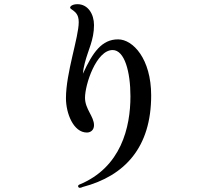

<svg xmlns="http://www.w3.org/2000/svg" viewBox="-20 -840 1040 917"><path d="M544 -652C466 -652 423 -590 376 -488C377 -503 380 -520 385 -539C401 -602 429 -649 429 -720C429 -773 400 -820 350 -820C326 -820 315 -810 315 -804C315 -797 326 -795 340 -781C353 -767 356 -752 356 -734C356 -662 295 -492 295 -371C295 -298 331 -207 395 -207C413 -207 429 -219 429 -242C429 -284 386 -319 386 -373C386 -437 440 -601 518 -601C575 -601 603 -497 603 -380C603 -233 559 -40 358 42C354 44 353 46 353 49C353 53 356 57 361 57C365 57 369 56 375 53C577 0 702 -137 702 -384C702 -559 615 -652 544 -652Z"/></svg>

Font: Shippori Mincho OTF SemiBold
Style: Regular
Weight: 600
Designer: FONTDASU
Foundry: FONTDASU / Google Inc. / but / Adobe
Version: Version 3.300;hotconv 1.0.109;makeotfexe 2.5.65596